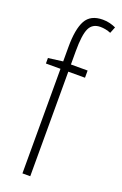

<svg xmlns="http://www.w3.org/2000/svg" viewBox="-149 -809 542 854"><g transform="rotate(20 122.0 -382.5)"><path d="M195 -495H116V0H79V-495H10V-521L79 -530V-598Q79 -683 101.5 -724Q124 -765 182 -765Q200 -765 215.5 -761Q231 -757 244 -751L232 -721Q220 -726 207.5 -728.5Q195 -731 183 -731Q145 -731 130.5 -700Q116 -669 116 -593V-529H195Z"/></g></svg>

Font: Noto Sans Arabic UI XCn XLt
Style: Regular
Weight: 200
Width: 2
Designer: Monotype Design Team, Nadine Chahine and Nizar Qandah
Foundry: Monotype Imaging Inc.
Version: Version 2.010; ttfautohint (v1.8.4.7-5d5b)